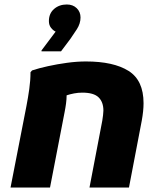

<svg xmlns="http://www.w3.org/2000/svg" viewBox="-20 -836 716 856"><path d="M228 -695Q217 -700 207.5 -712Q198 -724 198 -742Q198 -776 221 -796Q244 -816 278 -816Q305 -816 322 -799.5Q339 -783 339 -758Q339 -731 322.5 -705.5Q306 -680 294 -663L252 -607H165V-611ZM27 0 98 -364Q105 -400 110.5 -439Q116 -478 116 -514L123 -522Q153 -532 194 -541Q235 -550 279 -556Q323 -562 363 -562Q486 -562 553 -520Q620 -478 620 -376Q620 -359 618 -339.5Q616 -320 612 -298L555 0H379L436 -298Q438 -311 439.5 -323Q441 -335 441 -343Q441 -381 419.5 -402Q398 -423 347 -423Q328 -423 310 -419.5Q292 -416 277 -411Q277 -394 274.5 -375Q272 -356 268 -336L203 0Z"/></svg>

Font: Kufam
Style: Bold Italic
Weight: 700
Italic angle: -11°
Designer: Artur Schmal
Foundry: Original Type
Version: Version 1.301; ttfautohint (v1.8.3)